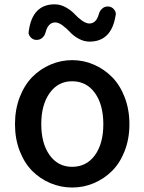

<svg xmlns="http://www.w3.org/2000/svg" viewBox="-20 -837 653 870"><path d="M47.9 -274.4Q47.9 -340.8 69.3 -396.5Q90.8 -452.1 126.5 -488.3Q162.1 -524.4 209 -544.4Q255.9 -564.5 307.1 -564.5Q358.4 -564.5 404.8 -544.4Q451.2 -524.4 487.3 -488.3Q523.4 -452.1 544.9 -396.5Q566.4 -340.8 566.4 -274.4Q566.4 -208 544.9 -152.8Q523.4 -97.7 487.3 -62Q451.2 -26.4 404.8 -6.8Q358.4 12.7 307.1 12.7Q255.9 12.7 209 -6.8Q162.1 -26.4 126.5 -62Q90.8 -97.7 69.3 -152.8Q47.9 -208 47.9 -274.4ZM306.6 -81.1Q372.1 -81.1 410.2 -133.8Q448.2 -186.5 448.2 -274.4Q448.2 -362.3 410.2 -415.5Q372.1 -468.8 306.6 -468.8Q243.2 -468.8 205.1 -415.5Q167 -362.3 167 -274.4Q167 -186.5 205.1 -133.8Q243.2 -81.1 306.6 -81.1ZM385.7 -648.4Q360.4 -648.4 336.4 -661.6Q312.5 -674.8 297.4 -691.4Q282.2 -708 263.7 -721.7Q245.1 -735.4 230.5 -735.4Q198.2 -735.4 186.5 -690.4Q182.6 -674.8 170.9 -665Q159.2 -655.3 143.6 -656.2Q127.9 -657.2 118.2 -668.9Q109.4 -678.7 109.4 -690.4Q109.4 -693.4 110.4 -696.3Q127 -817.4 227.5 -817.4Q253.9 -817.4 278.3 -803.7Q302.7 -790 317.9 -773.4Q333 -756.8 351.6 -743.7Q370.1 -730.5 384.8 -730.5Q416 -730.5 427.7 -772.5Q431.6 -788.1 443.4 -798.3Q455.1 -808.6 470.7 -807.6Q486.3 -806.6 496.1 -794.9Q504.9 -785.2 504.9 -773.4Q504.9 -770.5 503.9 -767.6Q485.4 -648.4 385.7 -648.4Z"/></svg>

Font: Gen Jyuu Gothic P Medium
Style: Regular
Weight: 500
Designer: [Source Han Sans]
Ryoko NISHIZUKA  (kana & ideographs); Paul D. Hunt (Latin, Greek & Cyrillic); Wenlong ZHANG  (bopomofo
Version: Version 1.002.20150607